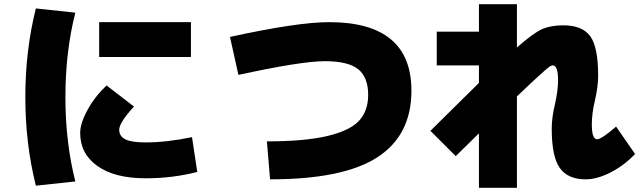

<svg xmlns="http://www.w3.org/2000/svg" viewBox="-20 -820 3040 910"><path d="M450 -550V-715H885V-550ZM337 -760Q290 -574 290 -360Q290 -146 337 40L150 60Q100 -139 100 -360Q100 -581 150 -780ZM615 -315Q545 -239 545 -205Q545 -175 573.5 -160Q602 -145 670 -145Q770 -145 890 -170L915 -5Q798 25 670 25Q524 25 442 -33Q360 -91 360 -190Q360 -235 394.5 -298.5Q429 -362 485 -415Z M1110 -465 1070 -645Q1390 -715 1540 -715Q1930 -715 1930 -390Q1930 -179 1768.5 -74.5Q1607 30 1260 30L1245 -150Q1425 -150 1532 -175.5Q1639 -201 1682 -248Q1725 -295 1725 -370Q1725 -454 1677.5 -492Q1630 -530 1520 -530Q1408 -530 1110 -465Z M2815 -460Q2815 -411 2800 -345Q2785 -283 2785 -230Q2785 -160 2810 -160Q2831 -160 2900 -220L2990 -90Q2936 -34 2872.5 -2Q2809 30 2755 30Q2672 30 2633.5 -23.5Q2595 -77 2595 -210Q2595 -263 2610 -325Q2625 -391 2625 -440Q2625 -510 2600 -510Q2593 -510 2583 -503Q2573 -496 2537 -463.5Q2501 -431 2430 -363V70H2250V-188Q2220 -158 2140 -80L2020 -200Q2226 -404 2250 -427V-510H2050V-670H2250V-800H2430V-595Q2511 -666 2551.5 -683Q2592 -700 2650 -700Q2739 -700 2777 -649Q2815 -598 2815 -460Z"/></svg>

Font: M PLUS 1p Black
Style: Regular
Weight: 900
Version: Version 1.061